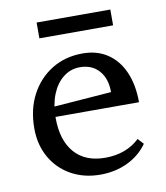

<svg xmlns="http://www.w3.org/2000/svg" viewBox="-77 -714 684 790"><g transform="rotate(-10 265.5 -319.0)"><path d="M280 12Q211 12 157.5 -18Q104 -48 74 -101Q44 -154 44 -222Q44 -302 76 -362.5Q108 -423 164 -457.5Q220 -492 293 -492Q353 -492 396.5 -463Q440 -434 463.5 -380.5Q487 -327 487 -254H104V-294L381 -315Q381 -372 351.5 -405Q322 -438 272 -438Q233 -438 202.5 -414Q172 -390 155 -347.5Q138 -305 138 -250Q138 -156 183 -104.5Q228 -53 311 -53Q399 -53 455 -106L477 -82Q445 -37 393.5 -12.5Q342 12 280 12ZM129 -584V-650H437V-584Z"/></g></svg>

Font: Platypi Light
Style: Regular
Weight: 300
Designer: David Sargent
Foundry: Bolt Cutter Type
Version: Version 1.200